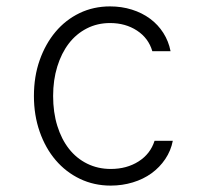

<svg xmlns="http://www.w3.org/2000/svg" viewBox="-20 -570 640 600"><path d="M463 -130Q450 -89 413 -65.5Q376 -42 326 -42Q286 -42 252.5 -58.5Q219 -75 195.5 -105Q172 -135 159 -177Q146 -219 146 -270Q146 -320 159 -362Q172 -404 195 -434Q218 -464 251 -481Q284 -498 324 -498Q372 -498 408 -474.5Q444 -451 456 -410H513Q507 -441 490.5 -467Q474 -493 449 -511.5Q424 -530 392 -540Q360 -550 324 -550Q272 -550 228.5 -529Q185 -508 153.5 -470.5Q122 -433 104 -382Q86 -331 86 -270Q86 -210 104 -158.5Q122 -107 154 -69.5Q186 -32 230 -11Q274 10 326 10Q362 10 395 0Q428 -10 453.5 -28.5Q479 -47 496.5 -73Q514 -99 520 -130Z"/></svg>

Font: CommitMonoV142 ExtLt
Style: Regular
Weight: 200
Monospace: yes
Designer: Eigil Nikolajsen
Foundry: Eigil Nikolajsen
Version: Version 1.142